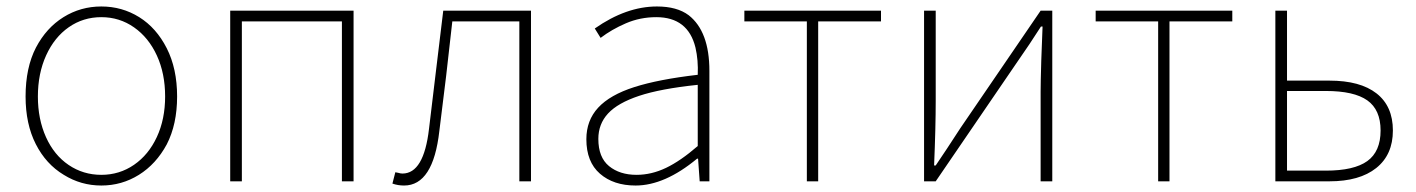

<svg xmlns="http://www.w3.org/2000/svg" viewBox="-20 -560 4372 593"><path d="M177 -20Q122 -53 90.5 -115Q59 -177 59 -262Q59 -351 91 -413Q123 -474 176 -507Q229 -540 293 -540Q357 -540 410 -507Q463 -474 495 -411Q527 -348 527 -262Q527 -176 495 -114Q462 -53 409 -20Q356 13 293 13Q230 13 177 -20ZM490 -262Q490 -333 464.5 -388.5Q439 -444 394 -475.5Q349 -507 293 -507Q237 -507 192.5 -476Q148 -445 122.5 -389Q97 -333 97 -262Q97 -192 122 -136.5Q147 -81 192 -50.5Q237 -20 293 -20Q349 -20 394 -51Q439 -82 464.5 -137Q490 -192 490 -262Z M691 -527H1072V0H1036V-494H727V0H691Z M1192 7 1201 -28 1211 -26Q1217 -24 1223 -24Q1289 -24 1305 -162L1327 -345L1349 -527H1620V0H1584V-494H1377Q1371 -445 1358 -326L1337 -156Q1318 13 1228 13Q1209 13 1192 7Z M1791 -130Q1791 -188 1827.5 -227.5Q1864 -267 1939 -291Q2014 -315 2135 -329Q2137 -374 2128 -413Q2105 -507 2007 -507Q1957 -507 1913 -488Q1869 -469 1835 -443L1817 -472Q1914 -540 2009 -540Q2071 -540 2107 -513Q2171 -463 2171 -341V0H2141L2136 -70H2133Q2033 13 1943 13Q1875 13 1833 -23.5Q1791 -60 1791 -130ZM2135 -109V-298Q2020 -286 1954 -264Q1888 -242 1858 -209.5Q1828 -177 1828 -131Q1828 -74 1861 -47Q1894 -20 1946 -20Q1992 -20 2037 -41.5Q2082 -63 2135 -109Z M2472 -494H2279V-527H2701V-494H2507V0H2472Z M2834 -527H2870V-249Q2870 -167 2865 -49H2870Q2902 -96 2946 -164L3194 -527H3230V0H3194V-277Q3194 -303 3196 -373L3200 -478H3195Q3162 -426 3118 -363L2870 0H2834Z M3557 -494H3364V-527H3786V-494H3592V0H3557Z M3919 -527H3955V-311H4086Q4181 -311 4231.5 -271.5Q4282 -232 4282 -157Q4282 -82 4230.5 -41Q4179 0 4086 0H3919ZM4244 -157Q4244 -221 4203 -250Q4162 -279 4075 -279H3955V-33H4075Q4162 -33 4203 -62.5Q4244 -92 4244 -157Z"/></svg>

Font: Merged Yaku Han JP Thin
Style: Regular
Weight: 250
Designer: Ryoko NISHIZUKA 西塚涼子 (kana, bopomofo & ideographs); Paul D. Hunt (Latin, Greek & Cyrillic); Sandoll Communications 산돌커뮤니
Foundry: Adobe
Version: Version 2.004